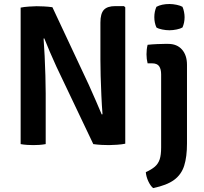

<svg xmlns="http://www.w3.org/2000/svg" viewBox="-20 -719 1020 958"><path d="M261 -387.5Q243.5 -425.5 228.2 -461.5Q213 -497.5 201 -527.5L197.5 -526.5Q200.5 -487.5 202.8 -439Q205 -390.5 206.5 -341.8Q208 -293 208 -253.5V0Q191.5 3 175.5 4Q159.5 5 146.5 5Q134.5 5 116.8 4Q99 3 83 0V-681Q99 -684.5 124 -686.2Q149 -688 162.5 -688Q176.5 -688 198.2 -687Q220 -686 241.5 -683L423 -296Q442 -254.5 458.5 -215.8Q475 -177 487.5 -148L491.5 -149Q488 -192.5 485.8 -243Q483.5 -293.5 482.2 -341Q481 -388.5 481 -423V-606.5Q481 -651 498.2 -669.8Q515.5 -688.5 555 -688.5H598.5L605 -682.5V-2Q589 1.5 564.2 3.2Q539.5 5 524 5Q509 5 487.8 4Q466.5 3 445.5 0ZM913 -3Q913 63.5 899 107.8Q885 152 848.5 178.8Q812 205.5 744 219.5Q730.5 208 720 185.5Q709.5 163 707.5 140Q736 127 752.8 112.5Q769.5 98 776.8 76Q784 54 784 17V-348Q784 -374 774 -388.5Q764 -403 738.5 -403H716.5Q711 -424.5 711 -448Q711 -459 712.2 -471.2Q713.5 -483.5 716.5 -495.5Q740 -498 763.8 -499Q787.5 -500 801.5 -500H819.5Q863 -500 888 -471.8Q913 -443.5 913 -395.5ZM750 -633.5Q750 -661.5 760.5 -685Q786.5 -699 825.5 -699Q842.5 -699 861.5 -695Q880.5 -691 890.5 -685Q895.5 -674 898.2 -659.8Q901 -645.5 901 -633.5Q901 -605.5 890.5 -582Q881 -576 861.8 -572Q842.5 -568 825.5 -568Q808 -568 789.2 -571.8Q770.5 -575.5 760.5 -582Q750 -605.5 750 -633.5Z"/></svg>

Font: Signika SC SemiBold
Style: Regular
Weight: 600
Designer: Anna Giedryś
Foundry: Anna Giedryś
Version: Version 2.000; ttfautohint (v1.8.3) -l 8 -r 50 -G 200 -x 9 -